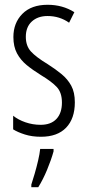

<svg xmlns="http://www.w3.org/2000/svg" viewBox="-20 -562 366 803"><path d="M293 -134Q293 -66 256.5 -28Q220 10 151 10Q114 10 84 0.5Q54 -9 35 -21V-78Q56 -61 86.5 -50.5Q117 -40 150 -40Q193 -40 216 -64.5Q239 -89 239 -133Q239 -175 217.5 -198Q196 -221 151 -248Q117 -269 91.5 -290Q66 -311 51 -339Q36 -367 36 -407Q36 -466 73.5 -504Q111 -542 179 -542Q242 -542 291 -511L269 -467Q229 -495 179 -495Q138 -495 113 -472Q88 -449 88 -408Q88 -370 109.5 -346.5Q131 -323 179 -294Q212 -273 237.5 -252Q263 -231 278 -203.5Q293 -176 293 -134ZM204 71Q194 107 177 148Q160 189 140 221H111V210Q117 192 125 164.5Q133 137 139.5 109Q146 81 148 61H204Z"/></svg>

Font: Noto Sans Khmer ExtraCondensed Light
Style: Regular
Weight: 300
Width: 2
Designer: Danh Hong and the Monotype Design Team
Foundry: Monotype Imaging Inc.
Version: Version 2.004; ttfautohint (v1.8.4.7-5d5b)